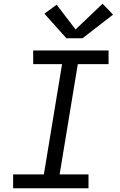

<svg xmlns="http://www.w3.org/2000/svg" viewBox="-20 -1004 640 1024"><path d="M50 0V-74H214L311 -662H157V-735H559V-662H395L298 -74H452V0ZM334 -800 217 -931 282 -979 383 -847 527 -984 583 -926 420 -800Z"/></svg>

Font: Iosevka SS04 Extended Oblique
Style: Regular
Weight: 400
Width: 7
Italic angle: -9°
Monospace: yes
Designer: Belleve Invis
Foundry: Belleve Invis
Version: Version 19.0.0; ttfautohint (v1.8.4)